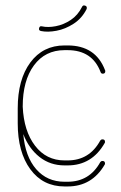

<svg xmlns="http://www.w3.org/2000/svg" viewBox="-20 -669 435 693"><path d="M359 -416Q360 -415 360 -412Q360 -403 351 -403Q345 -403 343 -409Q313 -488 224 -488H213Q143 -488 102.5 -433Q62 -378 62 -284Q66 -196 106.5 -143Q147 -90 213 -90H224Q303 -90 342 -162Q345 -166 350 -166Q359 -166 359 -157Q359 -154 358 -153Q312 -72 224 -72H213Q161 -72 122.5 -102.5Q84 -133 64 -185Q71 -104 110.5 -58.5Q150 -13 213 -13H224Q303 -13 342 -84Q345 -88 350 -88Q359 -88 359 -79Q359 -76 358 -75Q312 4 224 4H213Q135 4 89.5 -58Q44 -120 44 -224V-278Q44 -382 89.5 -443.5Q135 -505 213 -505H224Q325 -505 359 -416ZM276 -644Q279 -651 286 -649Q295 -647 293 -638V-637Q276 -603 246 -583.5Q216 -564 184 -558Q152 -552 128 -557Q119 -559 121 -567Q123 -576 131 -574Q153 -569 181.5 -574.5Q210 -580 235.5 -597Q261 -614 276 -644Z"/></svg>

Font: Libertine Sup Thin
Style: Regular
Weight: 100
Designer: Bastien Sozeau
Foundry: NBR — Bastien Sozeau
Version: Version 2.003; ttfautohint (v1.8.4.7-5d5b);gftools[0.9.33]